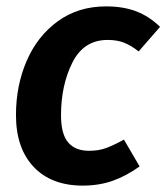

<svg xmlns="http://www.w3.org/2000/svg" viewBox="-20 -565 521 601"><path d="M481 -481 414 -404Q390 -423 368 -431.5Q346 -440 317 -440Q242 -440 206.5 -369Q171 -298 171 -204Q171 -145 193.5 -119Q216 -93 258 -93Q289 -93 312 -101.5Q335 -110 368 -128L417 -44Q375 -14 332.5 1Q290 16 239 16Q141 16 85.5 -42.5Q30 -101 30 -205Q30 -297 63.5 -374.5Q97 -452 161 -498.5Q225 -545 312 -545Q366 -545 406.5 -529.5Q447 -514 481 -481Z"/></svg>

Font: Fira Sans Condensed SemiBold
Style: Italic
Weight: 600
Width: 3
Italic angle: -8°
Designer: bBox Type GmbH & Carrois Corporate GbR & Edenspiekermann AG
Foundry: bBox Type GmbH & Carrois Corporate GbR & Edenspiekermann AG
Version: Version 4.301